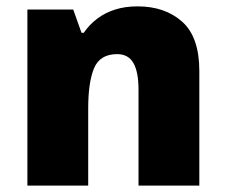

<svg xmlns="http://www.w3.org/2000/svg" viewBox="-20 -583 710 603"><path d="M412 -563Q498 -563 552 -515Q606 -467 606 -360V0H415V-302Q415 -357 399 -385Q383 -413 348 -413Q294 -413 275.5 -369Q257 -325 257 -242V0H66V-553H210L236 -480H243Q261 -506 285.5 -524.5Q310 -543 341.5 -553Q373 -563 412 -563Z"/></svg>

Font: Noto Sans Armenian Black
Style: Regular
Weight: 900
Version: Version 2.007